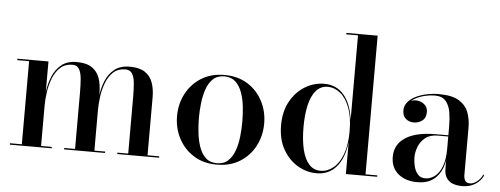

<svg xmlns="http://www.w3.org/2000/svg" viewBox="-50 -882 2665 1024"><g transform="rotate(5 1282.5 -370.0)"><path d="M196.5 -460V-7.5H254V0H30V-7.5H93.5V-452.5H30V-460ZM482 -319V-7.5H539.5V0H320.5V-7.5H378.5V-310Q378.5 -352 375.5 -384.5Q372.5 -417 361.2 -435.2Q350 -453.5 325.5 -453.5Q287 -453.5 261.8 -430.8Q236.5 -408 222.2 -372.2Q208 -336.5 202.2 -297Q196.5 -257.5 196.5 -224.5L191.5 -220.5Q191.5 -256 197 -298.8Q202.5 -341.5 218.5 -380.5Q234.5 -419.5 265.8 -444.8Q297 -470 348 -470Q399 -470 428.2 -450.5Q457.5 -431 469.8 -396.8Q482 -362.5 482 -319ZM766.5 -319V-7.5H829V0H605V-7.5H663V-310Q663 -352 660 -384.5Q657 -417 645.5 -435.2Q634 -453.5 609 -453.5Q570 -453.5 545.2 -430.8Q520.5 -408 506.5 -372.2Q492.5 -336.5 487.2 -297Q482 -257.5 482 -224.5L476.5 -220.5Q476.5 -256 481.5 -298.8Q486.5 -341.5 502.2 -380.5Q518 -419.5 549.2 -444.8Q580.5 -470 631.5 -470Q683 -470 712.5 -450.5Q742 -431 754.2 -396.8Q766.5 -362.5 766.5 -319Z M1138.5 10Q1066.5 10 1014.2 -23Q962 -56 933.5 -110.5Q905 -165 905 -230Q905 -295 933.5 -349.5Q962 -404 1014.2 -437Q1066.5 -470 1138.5 -470Q1210.5 -470 1262.8 -437Q1315 -404 1343.2 -349.5Q1371.5 -295 1371.5 -230Q1371.5 -165 1343.2 -110.5Q1315 -56 1262.8 -23Q1210.5 10 1138.5 10ZM1138.5 2.5Q1175.5 2.5 1198.5 -19.2Q1221.5 -41 1233.8 -76Q1246 -111 1250.2 -151.8Q1254.5 -192.5 1254.5 -230Q1254.5 -268 1250.2 -308.5Q1246 -349 1233.8 -384Q1221.5 -419 1198.5 -440.8Q1175.5 -462.5 1138.5 -462.5Q1101 -462.5 1078 -440.8Q1055 -419 1043 -384Q1031 -349 1026.5 -308.5Q1022 -268 1022 -230Q1022 -192.5 1026.5 -151.8Q1031 -111 1043 -76Q1055 -41 1078 -19.2Q1101 2.5 1138.5 2.5Z M1672.5 9.5Q1618.5 9.5 1570.5 -19Q1522.5 -47.5 1492.2 -101Q1462 -154.5 1462 -229.5Q1462 -304.5 1492.2 -358.2Q1522.5 -412 1570.5 -440.8Q1618.5 -469.5 1672.5 -469.5Q1738 -469.5 1778.2 -422.2Q1818.5 -375 1829 -289.5V-742.5H1766V-750H1933.5V-7.5H1996.5V0H1829V-170Q1818.5 -84.5 1778.2 -37.5Q1738 9.5 1672.5 9.5ZM1692.5 -5.5Q1729 -5.5 1760.2 -30.8Q1791.5 -56 1810.2 -105.8Q1829 -155.5 1829 -229.5Q1829 -304 1810.2 -354Q1791.5 -404 1760.2 -429.5Q1729 -455 1692.5 -455Q1655 -455 1630.5 -427.2Q1606 -399.5 1594 -348.8Q1582 -298 1582 -229.5Q1582 -161.5 1594 -111Q1606 -60.5 1630.5 -33Q1655 -5.5 1692.5 -5.5Z M2452.5 10Q2426.5 10 2404.5 2.8Q2382.5 -4.5 2369 -23.5Q2355.5 -42.5 2355.5 -76.5V-304.5Q2355.5 -340.5 2349.8 -376Q2344 -411.5 2324.8 -435Q2305.5 -458.5 2265.5 -458.5Q2240 -458.5 2213.5 -452.2Q2187 -446 2164.5 -434.2Q2142 -422.5 2128 -405Q2114 -387.5 2114 -364.5H2106Q2106 -391.5 2124.5 -407.8Q2143 -424 2166.5 -424Q2191 -424 2210.8 -409Q2230.5 -394 2230.5 -366.5Q2230.5 -335 2210.2 -320.2Q2190 -305.5 2166.5 -305.5Q2140 -305.5 2122.5 -320.8Q2105 -336 2105 -364.5Q2105 -389.5 2120.2 -408.5Q2135.5 -427.5 2161.5 -440.8Q2187.5 -454 2220 -461Q2252.5 -468 2286.5 -468Q2357.5 -468 2394.8 -444.8Q2432 -421.5 2445.5 -384.2Q2459 -347 2459 -304.5V-50Q2459 -33 2466 -20.5Q2473 -8 2493.5 -8Q2509 -8 2528.8 -22.2Q2548.5 -36.5 2560 -62L2564 -56Q2550.5 -26.5 2521 -8.2Q2491.5 10 2452.5 10ZM2212.5 10Q2147.5 10 2108.8 -23.2Q2070 -56.5 2070 -113.5Q2070 -180.5 2126.8 -217Q2183.5 -253.5 2290 -253.5H2402V-247H2299.5Q2257.5 -247 2232.5 -226.5Q2207.5 -206 2196.5 -177Q2185.5 -148 2185.5 -121Q2185.5 -96.5 2191.8 -71.8Q2198 -47 2212.8 -30.5Q2227.5 -14 2252 -14Q2279 -14 2302.8 -31.8Q2326.5 -49.5 2341 -86.2Q2355.5 -123 2355.5 -181H2361Q2361 -123.5 2345 -80.5Q2329 -37.5 2296.2 -13.8Q2263.5 10 2212.5 10Z"/></g></svg>

Font: BodoniModa_28ptMedium
Style: Regular
Weight: 500
Designer: Owen Earl
Foundry: indestructible type
Version: Version 2.004